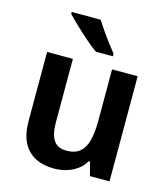

<svg xmlns="http://www.w3.org/2000/svg" viewBox="-115 -856 838 956"><g transform="rotate(15 304.5 -378.0)"><path d="M536 -542V0H435L417 -70H410Q394 -42 368.5 -24.5Q343 -7 313.5 1.5Q284 10 251 10Q196 10 155 -11Q114 -32 91.5 -75.5Q69 -119 69 -188V-542H202V-213Q202 -153 222.5 -122.5Q243 -92 288 -92Q333 -92 358 -113.5Q383 -135 393.5 -176Q404 -217 404 -277V-542ZM285 -766Q299 -744 318 -716.5Q337 -689 356.5 -663.5Q376 -638 391 -619V-606H303Q285 -619 261.5 -638.5Q238 -658 214 -680Q190 -702 169.5 -722Q149 -742 136 -756V-766Z"/></g></svg>

Font: Noto Sans Display SemiBold
Style: Regular
Weight: 600
Designer: Monotype Design Team
Foundry: Monotype Imaging Inc.
Version: Version 2.003